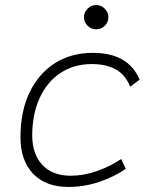

<svg xmlns="http://www.w3.org/2000/svg" viewBox="-20 -739 626 769"><path d="M263.2 -35.2Q314.5 -35.2 367.4 -53.5Q420.4 -71.8 465.3 -102.1L483.9 -63Q436.5 -30.3 376.7 -10.3Q316.9 9.8 253.9 9.8Q163.6 9.8 112.8 -43Q62 -95.7 62 -189.9Q62 -292 97.9 -367.7Q133.8 -443.4 199 -485.4Q264.2 -527.3 351.6 -527.3Q494.6 -527.3 539.1 -419.9L501.5 -391.6Q481.9 -440.4 443.1 -461.4Q404.3 -482.4 347.7 -482.4Q275.9 -482.4 222.2 -446.8Q168.5 -411.1 138.9 -346.7Q109.4 -282.2 108.9 -195.8Q109.9 -120.1 150.4 -77.6Q190.9 -35.2 263.2 -35.2ZM365.2 -621.6Q345.2 -621.6 330.8 -635.7Q316.4 -649.9 316.4 -669.9Q316.4 -689.9 330.8 -704.3Q345.2 -718.8 365.2 -718.8Q385.3 -718.8 399.7 -704.3Q414.1 -689.9 414.1 -669.9Q414.1 -649.9 399.7 -635.7Q385.3 -621.6 365.2 -621.6Z"/></svg>

Font: CaskaydiaCove NF ExtraLight
Style: Italic
Weight: 200
Italic angle: -10°
Designer: Aaron Bell
Foundry: Saja Typeworks
Version: Version 2111.001; VTT 6.35;Nerd Fonts 3.2.1